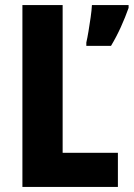

<svg xmlns="http://www.w3.org/2000/svg" viewBox="-20 -734 525 754"><path d="M68 0V-714H226V-134H443V0ZM485 -703Q472 -666 454.5 -627.5Q437 -589 416 -554H319V-567Q323 -584 327.5 -611Q332 -638 336 -666Q340 -694 341 -714H485Z"/></svg>

Font: Noto Sans Arabic UI Cn XBd
Style: Regular
Weight: 800
Width: 3
Designer: Monotype Design Team, Nadine Chahine and Nizar Qandah
Foundry: Monotype Imaging Inc.
Version: Version 2.010; ttfautohint (v1.8.4.7-5d5b)